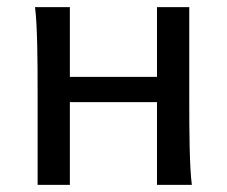

<svg xmlns="http://www.w3.org/2000/svg" viewBox="-20 -518 636 538"><path d="M85.4 -258.8Q85.4 -294.4 85.2 -329.1Q85 -363.8 84.2 -394.8Q83.5 -425.8 82 -452.4Q80.6 -479 78.1 -498H175.8V-302.7H419.9V-498H510.3V-239.3Q510.3 -203.6 510.5 -168.9Q510.7 -134.3 511.5 -103Q512.2 -71.8 513.7 -45.4Q515.1 -19 517.6 0H419.9V-231.9H175.8V0H85.4Z"/></svg>

Font: Andika FrenchTight
Style: Regular
Weight: 400
Designer: Victor Gaultney, Annie Olsen, Julie Remington, Don Collingsworth, Eric Hays, Becca Hirsbrunner
Foundry: SIL International
Version: Version 5.000 ; Dig1 Dig4Opn Dig7 LnSpcTght